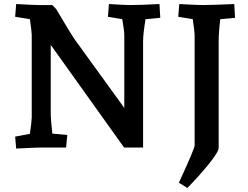

<svg xmlns="http://www.w3.org/2000/svg" viewBox="-20 -730 1229 950"><path d="M55 -54 128 -68Q137 -131 137 -149V-557Q137 -572 128 -635L55 -647L60 -710Q148 -705 173 -705H239L258 -685Q327 -568 351 -533L595 -196V-557Q595 -577 585 -635L514 -647L519 -710Q597 -705 624 -705Q672 -705 769 -710L773 -642L700 -635Q688 -561 688 -527V0H594L231 -508V-179Q231 -135 239 -69L313 -62L307 0H181Q160 0 60 5ZM943 -11V-557Q943 -572 934 -635L862 -647L867 -710Q957 -705 985 -705Q1024 -705 1139 -710L1143 -642L1070 -635Q1062 -571 1062 -527V1Q1062 21 1014.5 80Q967 139 907 200L865 174Q943 6 943 -11Z"/></svg>

Font: Andada Pro
Style: Bold
Weight: 700
Designer: Carolina Giovagnoli
Foundry: Huerta Tipografica
Version: Version 3.005; ttfautohint (v1.8.4)